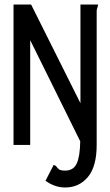

<svg xmlns="http://www.w3.org/2000/svg" viewBox="-20 -643 490 852"><path d="M337 -623H415Q415 -615 412 -609Q409 -603 409 -592V0Q409 96 370 142.5Q331 189 269 189Q223 189 182 159L218 89Q227 91 231 97Q235 103 242 108.5Q249 114 269 114Q306 114 320.5 82.5Q335 51 336 -16L114 -465V0H40V-623H118L337 -185Z"/></svg>

Font: Inconsolata SemiCondensed Medium
Style: Regular
Weight: 500
Width: 4
Monospace: yes
Designer: Raph Levien, Cyreal, Brenton Simpson
Foundry: Raph Levien, Cyreal, Google
Version: Version 3.001; ttfautohint (v1.8.2.53-6de2)